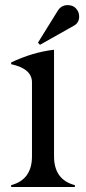

<svg xmlns="http://www.w3.org/2000/svg" viewBox="-20 -745 343 765"><path d="M250 -724.6Q271 -724.6 283.2 -710.9Q295.4 -697.3 295.4 -679.2Q295.4 -654.3 274.4 -642.6Q274.4 -642.6 139.2 -566.4L131.3 -575.2L210.4 -702.6Q224.1 -724.6 250 -724.6ZM24.4 0V-7.3Q107.4 -29.3 107.4 -122.1V-417Q107.4 -471.2 24.4 -489.3V-496.1Q108.9 -536.6 195.3 -546.9V-122.1Q195.3 -28.8 278.3 -7.3V0Z"/></svg>

Font: Modern Antiqua
Style: Book
Weight: 400
Designer: Wojciech Kalinowski "wmk69" (wmk69@o2.pl)
Foundry: Wojciech Kalinowski "wmk69" (wmk69@o2.pl)
Version: Version 3.1.0; 2021-05-28